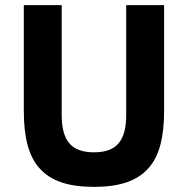

<svg xmlns="http://www.w3.org/2000/svg" viewBox="-20 -718 734 750"><path d="M221 -698V-270C221 -171 256 -123 347 -123C438 -123 473 -171 473 -270V-698H621V-286C621 -183 603 -108 559 -60C515 -11 447 12 347 12C247 12 179 -11 135 -60C91 -108 73 -183 73 -286V-698Z"/></svg>

Font: Plexus Sans Bold
Style: Regular
Weight: 700
Version: Version 2.001;PS 002.001;hotconv 1.0.70;makeotf.lib2.5.58329